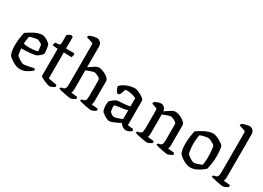

<svg xmlns="http://www.w3.org/2000/svg" viewBox="-15 -1569 3211 2341"><g transform="rotate(30 1590.5 -398.0)"><path d="M243 0Q217 0 189 -10.5Q161 -21 136.5 -36Q112 -51 95 -65Q78 -79 73 -85Q63 -98 55 -134.5Q47 -171 47 -216Q47 -276 54.5 -327Q62 -378 70 -409Q84 -418 107 -433.5Q130 -449 158.5 -464Q187 -479 218.5 -489.5Q250 -500 280 -500Q295 -500 318.5 -489Q342 -478 363.5 -463.5Q385 -449 392 -438Q397 -431 401.5 -410Q406 -389 409 -363Q412 -337 412 -314Q398 -292 375.5 -273.5Q353 -255 337 -247Q326 -243 269 -235.5Q212 -228 134 -228Q136 -194 141 -166Q146 -138 150 -133Q153 -129 165 -119.5Q177 -110 193.5 -99Q210 -88 226.5 -80.5Q243 -73 254 -73Q265 -73 285.5 -76.5Q306 -80 328.5 -84.5Q351 -89 369.5 -93Q388 -97 395 -99Q399 -95 403 -88Q407 -81 407 -72Q379 -48 336 -24Q293 0 243 0ZM204 -285Q227 -285 252.5 -287Q278 -289 299.5 -292.5Q321 -296 330 -301Q330 -315 328 -333Q326 -351 324 -366Q322 -381 321 -385Q321 -389 308 -398Q295 -407 278.5 -415Q262 -423 250 -423Q240 -423 218.5 -418.5Q197 -414 176 -408.5Q155 -403 145 -398Q141 -381 137 -353.5Q133 -326 133 -296Q141 -290 163 -287.5Q185 -285 204 -285Z M665 0Q654 0 630.5 -7Q607 -14 582 -25Q557 -36 539 -47Q521 -58 521 -65V-446L447 -452Q447 -468 450.5 -479.5Q454 -491 457 -495L505 -500Q521 -502 525 -513Q529 -524 529 -542V-645Q540 -654 557.5 -663.5Q575 -673 588 -673L608 -662V-500H720L730 -487Q729 -472 724.5 -459.5Q720 -447 717 -441L608 -445V-79L725 -58Q727 -56 730 -49.5Q733 -43 733 -35Q723 -22 700 -11Q677 0 665 0Z M954 0Q947 0 924 -3.5Q901 -7 873 -12.5Q845 -18 820 -24Q795 -30 783 -34Q783 -42 786.5 -48.5Q790 -55 793 -58L820 -63Q836 -66 846.5 -80.5Q857 -95 857 -143V-697Q857 -705 854.5 -711.5Q852 -718 843 -721L759 -747Q760 -756 763 -763Q766 -770 768 -773Q779 -779 799.5 -785.5Q820 -792 840.5 -796Q861 -800 871 -800Q898 -800 921 -778.5Q944 -757 944 -727V-430Q980 -455 1014.5 -477.5Q1049 -500 1073 -500Q1096 -500 1122.5 -491Q1149 -482 1174 -467Q1199 -452 1214.5 -434.5Q1230 -417 1230 -401V-123Q1230 -102 1226.5 -87Q1223 -72 1220 -66L1307 -57Q1309 -55 1311.5 -49Q1314 -43 1314 -35Q1309 -27 1295 -19Q1281 -11 1265.5 -5.5Q1250 0 1240 0Q1233 0 1211 -3.5Q1189 -7 1161.5 -12.5Q1134 -18 1110 -24Q1086 -30 1074 -34Q1074 -42 1077.5 -48.5Q1081 -55 1084 -58L1109 -63Q1125 -66 1134 -80.5Q1143 -95 1143 -143V-365Q1143 -376 1132 -386.5Q1121 -397 1105.5 -405Q1090 -413 1075.5 -418Q1061 -423 1055 -423Q1045 -423 1022.5 -415.5Q1000 -408 977.5 -399.5Q955 -391 944 -387V-123Q944 -102 940.5 -87Q937 -72 934 -66L1018 -57Q1020 -55 1022.5 -49Q1025 -43 1025 -35Q1020 -27 1006.5 -19Q993 -11 978.5 -5.5Q964 0 954 0Z M1504 4Q1487 4 1462.5 -8Q1438 -20 1417.5 -35Q1397 -50 1391 -57Q1384 -65 1378 -90.5Q1372 -116 1372 -150Q1372 -171 1375 -192Q1375 -196 1385 -206.5Q1395 -217 1409.5 -229Q1424 -241 1439.5 -250.5Q1455 -260 1465 -262Q1473 -264 1486 -264.5Q1499 -265 1515 -266Q1544 -268 1578.5 -271Q1613 -274 1641 -281V-397Q1618 -410 1580 -419Q1542 -428 1510 -428Q1503 -428 1497 -427.5Q1491 -427 1486 -426L1456 -345Q1453 -343 1444.5 -340Q1436 -337 1423 -336Q1413 -347 1400 -369.5Q1387 -392 1382 -419Q1406 -445 1440 -463Q1474 -481 1511.5 -490.5Q1549 -500 1583 -500Q1597 -500 1620.5 -491Q1644 -482 1669 -468Q1694 -454 1711 -439.5Q1728 -425 1728 -414V-68L1805 -58Q1807 -56 1810 -49.5Q1813 -43 1813 -35Q1808 -27 1794 -18.5Q1780 -10 1764.5 -5Q1749 0 1739 0Q1713 0 1688 -16Q1663 -32 1651 -54Q1631 -43 1603 -29.5Q1575 -16 1548 -6Q1521 4 1504 4ZM1530 -69Q1541 -69 1562 -74.5Q1583 -80 1605 -88Q1627 -96 1641 -102V-228Q1618 -219 1591.5 -215Q1565 -211 1540 -208Q1514 -205 1492 -201Q1470 -197 1459 -189Q1459 -171 1460.5 -148Q1462 -125 1468 -106Q1473 -98 1492 -83.5Q1511 -69 1530 -69Z M2030 0Q2023 0 2000 -3.5Q1977 -7 1949 -12.5Q1921 -18 1896 -24Q1871 -30 1859 -34Q1859 -42 1862.5 -48.5Q1866 -55 1869 -58L1896 -63Q1912 -66 1922.5 -80.5Q1933 -95 1933 -143V-397Q1933 -405 1930.5 -411.5Q1928 -418 1919 -421L1854 -444Q1855 -455 1858.5 -462.5Q1862 -470 1865 -473Q1881 -482 1906.5 -491Q1932 -500 1947 -500Q1974 -500 1995.5 -479.5Q2017 -459 2017 -429Q2054 -454 2089.5 -477Q2125 -500 2149 -500Q2172 -500 2198.5 -491Q2225 -482 2250 -467Q2275 -452 2290.5 -434.5Q2306 -417 2306 -401V-123Q2306 -102 2302.5 -87Q2299 -72 2296 -66L2383 -57Q2385 -55 2387.5 -49Q2390 -43 2390 -35Q2385 -27 2371 -19Q2357 -11 2341.5 -5.5Q2326 0 2316 0Q2309 0 2287 -3.5Q2265 -7 2237.5 -12.5Q2210 -18 2186 -24Q2162 -30 2150 -34Q2150 -42 2153.5 -48.5Q2157 -55 2160 -58L2185 -63Q2201 -66 2210 -80.5Q2219 -95 2219 -143V-365Q2219 -376 2208 -386.5Q2197 -397 2181.5 -405Q2166 -413 2151.5 -418Q2137 -423 2131 -423Q2121 -423 2098.5 -415.5Q2076 -408 2053.5 -399.5Q2031 -391 2020 -387V-123Q2020 -102 2016.5 -87Q2013 -72 2010 -66L2094 -57Q2096 -55 2098.5 -49Q2101 -43 2101 -35Q2096 -27 2082.5 -19Q2069 -11 2054.5 -5.5Q2040 0 2030 0Z M2641 0Q2615 0 2587.5 -10.5Q2560 -21 2535.5 -36Q2511 -51 2494.5 -65Q2478 -79 2473 -85Q2463 -98 2455 -134.5Q2447 -171 2447 -216Q2447 -276 2454.5 -327Q2462 -378 2470 -409Q2484 -418 2507.5 -433.5Q2531 -449 2560.5 -464Q2590 -479 2622 -489.5Q2654 -500 2684 -500Q2700 -500 2723 -492Q2746 -484 2769.5 -471.5Q2793 -459 2811.5 -446Q2830 -433 2837 -424Q2845 -414 2849 -386.5Q2853 -359 2854.5 -328Q2856 -297 2856 -276Q2856 -224 2848.5 -175Q2841 -126 2833 -94Q2818 -79 2788 -56.5Q2758 -34 2719.5 -17Q2681 0 2641 0ZM2652 -73Q2667 -73 2689.5 -79.5Q2712 -86 2732 -93.5Q2752 -101 2758 -105Q2764 -123 2767 -154.5Q2770 -186 2770 -216Q2770 -251 2767.5 -285Q2765 -319 2761.5 -343.5Q2758 -368 2754 -373Q2751 -379 2732.5 -391Q2714 -403 2691.5 -413Q2669 -423 2651 -423Q2641 -423 2619.5 -418.5Q2598 -414 2576.5 -408.5Q2555 -403 2545 -398Q2542 -387 2539 -365.5Q2536 -344 2534 -320Q2532 -296 2532 -276Q2532 -224 2538.5 -182.5Q2545 -141 2550 -133Q2553 -129 2564.5 -119.5Q2576 -110 2592.5 -99Q2609 -88 2625 -80.5Q2641 -73 2652 -73Z M3100 0Q3093 0 3070 -3.5Q3047 -7 3019 -12.5Q2991 -18 2966 -24Q2941 -30 2929 -34Q2929 -42 2932.5 -48.5Q2936 -55 2939 -58L2966 -63Q2982 -66 2992.5 -80.5Q3003 -95 3003 -143V-697Q3003 -705 3000.5 -711.5Q2998 -718 2989 -721L2909 -747Q2910 -756 2913 -763Q2916 -770 2918 -773Q2929 -779 2949.5 -785.5Q2970 -792 2990.5 -796Q3011 -800 3021 -800Q3048 -800 3069 -778.5Q3090 -757 3090 -727V-123Q3090 -102 3086.5 -87Q3083 -72 3080 -66L3167 -57Q3169 -55 3171.5 -49Q3174 -43 3174 -35Q3169 -27 3155 -19Q3141 -11 3125.5 -5.5Q3110 0 3100 0Z"/></g></svg>

Font: Texturina 72pt Medium
Style: Regular
Weight: 500
Designer: Guillermo Torres Carreño
Foundry: Omnibus-Type
Version: Version 1.002; ttfautohint (v1.8.3)